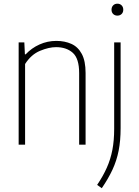

<svg xmlns="http://www.w3.org/2000/svg" viewBox="-20 -764 736 1014"><path d="M78.5 0V-540H108.5L111.5 -477H115.5Q147 -510.5 188.8 -529.2Q230.5 -548 277.5 -548Q322 -548 357 -532.2Q392 -516.5 412 -479.2Q432 -442 432 -378.5V0H398V-378Q398 -455 364.5 -485Q331 -515 276 -515Q238 -515 191.2 -495.5Q144.5 -476 112.5 -426V0ZM517.5 230 493 212.5Q524.5 166 544.2 121.5Q564 77 573.5 27.5Q583 -22 583 -83V-540H617V-87.5Q617 -20.5 606.5 32.2Q596 85 574 132.2Q552 179.5 517.5 230ZM600 -681.5Q586.5 -681.5 577.8 -690Q569 -698.5 569 -712.5Q569 -727 577.8 -735.8Q586.5 -744.5 600 -744.5Q613.5 -744.5 622.2 -735.8Q631 -727 631 -712.5Q631 -698.5 622.2 -690Q613.5 -681.5 600 -681.5Z"/></svg>

Font: Encode Sans SmCnd Th
Style: Regular
Weight: 100
Width: 4
Designer: Multiple Designers
Foundry: Impallari Type
Version: Version 3.002; ttfautohint (v1.8.3) -l 8 -r 50 -G 200 -x 14 